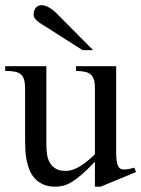

<svg xmlns="http://www.w3.org/2000/svg" viewBox="-20 -701 541 736"><path d="M365.7 14.6H343.8V-81.1Q315.4 -51.3 294.2 -32.7Q272.9 -14.2 255.6 -3.7Q238.3 6.8 223.1 10.7Q208 14.6 191.9 14.6Q166 14.6 147.2 6.6Q128.4 -1.5 115.5 -14.9Q102.5 -28.3 94.7 -45.9Q86.9 -63.5 82.8 -82.8Q78.6 -102.1 77.4 -122.1Q76.2 -142.1 76.2 -159.7V-359.9Q76.2 -381.8 72.3 -395.5Q68.4 -409.2 59.3 -416.5Q50.3 -423.8 35.6 -426.5Q21 -429.2 0 -429.2V-447.3H157.7V-147.9Q157.7 -128.9 160.2 -110.6Q162.6 -92.3 170.7 -77.9Q178.7 -63.5 193.4 -54.7Q208 -45.9 231.9 -45.9Q241.7 -45.9 253.2 -48.8Q264.6 -51.8 278.6 -59.1Q292.5 -66.4 308.6 -78.6Q324.7 -90.8 343.8 -109.4V-363.8Q343.8 -384.3 339.6 -396.7Q335.4 -409.2 326.7 -416.3Q317.9 -423.3 304.2 -426Q290.5 -428.7 271.5 -429.2V-447.3H425.3V-118.7Q425.3 -98.6 427 -85.7Q428.7 -72.8 432.4 -64.9Q436 -57.1 441.9 -54.2Q447.8 -51.3 455.6 -51.3Q462.4 -51.3 473.1 -53Q483.9 -54.7 494.6 -58.6L501.5 -41.5ZM296.4 -508.8 152.3 -600.6Q146 -604.5 138.4 -609.1Q130.9 -613.8 124.3 -619.4Q117.7 -625 113.3 -631.1Q108.9 -637.2 108.9 -643.6Q108.9 -661.1 117.2 -671.1Q125.5 -681.2 140.1 -681.2Q152.8 -681.2 168.7 -671.9Q184.6 -662.6 198.2 -648.4L336.9 -508.8Z"/></svg>

Font: Doulos SIL Compact
Style: Regular
Weight: 400
Designer: Walt Agee, Victor Gaultney, Peter Martin, Debbi Hosken
Foundry: SIL International
Version: Version 4.110; 2011; Maintenance release ; LnSpcTght